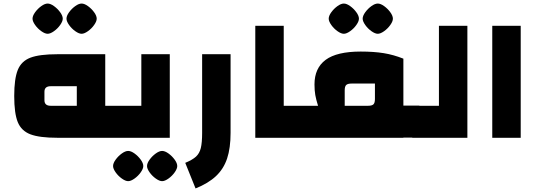

<svg xmlns="http://www.w3.org/2000/svg" viewBox="-20 -775 3019 1080"><path d="M60 0ZM665 -180V0H303Q202 0 151 -19.5Q100 -39 80 -88Q60 -137 60 -235Q60 -332 80 -381.5Q100 -431 151 -450.5Q202 -470 303 -470H572V-180ZM412 -290H265Q230 -290 230 -259V-211Q230 -180 265 -180H412ZM163 -670Q163 -686 177.5 -706Q192 -726 212 -740.5Q232 -755 248 -755Q264 -755 284 -740.5Q304 -726 318.5 -706Q333 -686 333 -670Q333 -655 318.5 -634.5Q304 -614 283.5 -599.5Q263 -585 248 -585Q233 -585 212.5 -599.5Q192 -614 177.5 -634.5Q163 -655 163 -670ZM354 -670Q354 -686 368.5 -706Q383 -726 403 -740.5Q423 -755 439 -755Q455 -755 475 -740.5Q495 -726 509.5 -706Q524 -686 524 -670Q524 -655 509.5 -634.5Q495 -614 474.5 -599.5Q454 -585 439 -585Q424 -585 403.5 -599.5Q383 -614 368.5 -634.5Q354 -655 354 -670Z M645 0ZM625 -180H775V-470H935V0H625ZM616 159Q616 143 630.5 123Q645 103 665 88.5Q685 74 701 74Q717 74 737 88.5Q757 103 771.5 123Q786 143 786 159Q786 174 771.5 194.5Q757 215 736.5 229.5Q716 244 701 244Q686 244 665.5 229.5Q645 215 630.5 194.5Q616 174 616 159ZM807 159Q807 143 821.5 123Q836 103 856 88.5Q876 74 892 74Q908 74 928 88.5Q948 103 962.5 123Q977 143 977 159Q977 174 962.5 194.5Q948 215 927.5 229.5Q907 244 892 244Q877 244 856.5 229.5Q836 215 821.5 194.5Q807 174 807 159Z M1022 141Q1063 124 1082.5 106Q1102 88 1109.5 58Q1117 28 1117 -28V-470H1277V-28Q1277 58 1257.5 116.5Q1238 175 1195 215.5Q1152 256 1080 285Z M1416 -630H1576V-180H1666V0H1416Z M1646 0ZM2339 -181V-1H2249V0H1626V-180H1769Q1758 -215 1753.5 -240.5Q1749 -266 1749 -300Q1749 -392 1812 -438.5Q1875 -485 2009 -485Q2083 -485 2138.5 -476Q2194 -467 2249 -445V-181ZM2089 -305H1958Q1936 -305 1927.5 -297Q1919 -289 1919 -267V-180H2050Q2072 -180 2080.5 -188Q2089 -196 2089 -218ZM1829 -670Q1829 -686 1843.5 -706Q1858 -726 1878 -740.5Q1898 -755 1914 -755Q1930 -755 1950 -740.5Q1970 -726 1984.5 -706Q1999 -686 1999 -670Q1999 -655 1984.5 -634.5Q1970 -614 1949.5 -599.5Q1929 -585 1914 -585Q1899 -585 1878.5 -599.5Q1858 -614 1843.5 -634.5Q1829 -655 1829 -670ZM2020 -670Q2020 -686 2034.5 -706Q2049 -726 2069 -740.5Q2089 -755 2105 -755Q2121 -755 2141 -740.5Q2161 -726 2175.5 -706Q2190 -686 2190 -670Q2190 -655 2175.5 -634.5Q2161 -614 2140.5 -599.5Q2120 -585 2105 -585Q2090 -585 2069.5 -599.5Q2049 -614 2034.5 -634.5Q2020 -655 2020 -670Z M2299 0V-180H2449V-630H2609V0Z M2749 -630H2909V0H2749Z"/></svg>

Font: Changa Black
Style: Regular
Weight: 900
Designer: Eduardo Rodriguez Tunni
Foundry: Eduardo Rodriguez Tunni
Version: Version 2.001; ttfautohint (v1.5.10-5e6f)